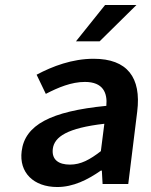

<svg xmlns="http://www.w3.org/2000/svg" viewBox="-20 -739 606 771"><path d="M67 -132C56 -46 115 12 210 12C274 12 332 -17 385 -54H389L392 0H495L531 -291C548 -428 491 -503 356 -503C270 -503 191 -473 127 -439L164 -362C214 -388 267 -410 321 -410C394 -410 412 -366 407 -314C183 -292 80 -237 67 -132ZM192 -141C198 -190 251 -225 399 -242L385 -132C341 -98 305 -78 261 -78C216 -78 187 -97 192 -141ZM528 -719H402L285 -573H380Z"/></svg>

Font: Falling Sky
Style: ExtObl
Weight: 400
Designer: Paul D. Hunt
Foundry: Adobe Systems Incorporated
Version: Version 1.02